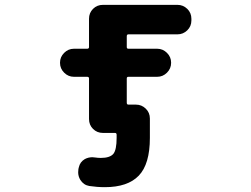

<svg xmlns="http://www.w3.org/2000/svg" viewBox="-20 -567 1040 795"><path d="M414.1 208Q381.8 208 349.6 203.1Q326.2 199.2 312.5 177.7Q303.7 163.1 303.7 146.5Q303.7 139.6 304.7 132.8L306.6 125Q311.5 103.5 331.1 91.8Q345.7 84 362.3 84Q367.2 84 373 85Q385.7 86.9 397.5 86.9Q434.6 86.9 449.2 70.3Q462.9 53.7 462.9 3.9V-8.8Q462.9 -16.6 456.1 -16.6H406.2Q381.8 -16.6 365.2 -33.2Q348.6 -49.8 348.6 -74.2V-242.2Q348.6 -249 340.8 -249H286.1Q262.7 -249 245.6 -266.1Q228.5 -283.2 228.5 -306.6V-307.6Q228.5 -331.1 245.6 -348.1Q262.7 -365.2 286.1 -365.2H340.8Q348.6 -365.2 348.6 -372.1V-489.3Q348.6 -513.7 365.2 -530.3Q381.8 -546.9 406.2 -546.9H714.8Q738.3 -546.9 755.4 -530.3Q772.5 -513.7 772.5 -489.3V-482.4Q772.5 -458 755.4 -441.4Q738.3 -424.8 714.8 -424.8H511.7Q504.9 -424.8 504.9 -417V-372.1Q504.9 -365.2 511.7 -365.2H630.9Q654.3 -365.2 671.4 -348.1Q688.5 -331.1 688.5 -307.6V-306.6Q688.5 -283.2 671.4 -266.1Q654.3 -249 630.9 -249H511.7Q504.9 -249 504.9 -242.2V-141.6Q504.9 -133.8 511.7 -133.8H543Q566.4 -133.8 583.5 -117.2Q600.6 -100.6 600.6 -76.2V3.9Q600.6 112.3 554.7 160.2Q508.8 208 414.1 208Z"/></svg>

Font: Rounded Mgen+ 1m bold
Style: Bold
Weight: 700
Designer: [Source Han Sans]
Ryoko NISHIZUKA  (kana & ideographs); Paul D. Hunt (Latin, Greek & Cyrillic); Wenlong ZHANG  (bopomofo
Version: Version 1.059.20150602